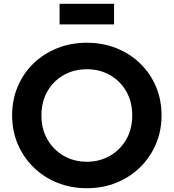

<svg xmlns="http://www.w3.org/2000/svg" viewBox="-20 -983 918 1015"><path d="M439 12Q523 12 595 -17Q667 -46 720.5 -98.5Q774 -151 804 -221Q834 -291 834 -373Q834 -455 804.5 -525Q775 -595 721.5 -647Q668 -699 596 -728Q524 -757 439 -757Q354 -757 282 -728Q210 -699 156.5 -647Q103 -595 73.5 -525Q44 -455 44 -373Q44 -291 74 -221Q104 -151 157.5 -98.5Q211 -46 283 -17Q355 12 439 12ZM439 -128Q371 -128 316.5 -159.5Q262 -191 230.5 -246Q199 -301 199 -373Q199 -445 230.5 -500Q262 -555 316.5 -586Q371 -617 439 -617Q507 -617 561.5 -586Q616 -555 647.5 -500Q679 -445 679 -373Q679 -301 647.5 -246Q616 -191 561.5 -159.5Q507 -128 439 -128ZM295 -854H583V-963H295Z"/></svg>

Font: Plus Jakarta Sans ExtraBold
Style: Regular
Weight: 800
Designer: Gumpita Rahayu
Foundry: Tokotype
Version: Version 2.004; ttfautohint (v1.8.3)